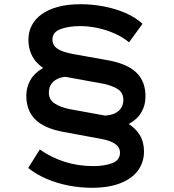

<svg xmlns="http://www.w3.org/2000/svg" viewBox="-20 -731 827 912"><path d="M494 -118 453 -182Q489 -180 514 -188Q539 -196 552.5 -214Q566 -232 566 -256Q566 -291 538.5 -308Q511 -325 472 -333L296 -365Q254 -372 221 -387.5Q188 -403 164 -425Q140 -447 127.5 -476.5Q115 -506 115 -542Q115 -579 130.5 -609.5Q146 -640 177.5 -663Q209 -686 255.5 -698.5Q302 -711 363 -711Q418 -711 473 -700.5Q528 -690 575.5 -669.5Q623 -649 657 -618L593 -530Q563 -555 523 -572.5Q483 -590 441.5 -598.5Q400 -607 362 -607Q305 -607 267 -592.5Q229 -578 229 -543Q229 -529 236.5 -516Q244 -503 265.5 -492.5Q287 -482 329 -474L497 -444Q587 -427 629.5 -384.5Q672 -342 671 -271Q671 -231 651.5 -197.5Q632 -164 592.5 -142.5Q553 -121 494 -118ZM416 161Q360 161 304 150Q248 139 199 117.5Q150 96 114 67L169 -21Q223 17 287 37.5Q351 58 423 58Q476 58 513 44Q550 30 550 -6Q550 -20 542 -32.5Q534 -45 513 -55.5Q492 -66 451 -73L278 -105Q189 -122 147 -164Q105 -206 105 -277Q105 -316 124 -350Q143 -384 181.5 -406Q220 -428 279 -431L320 -365Q287 -369 263 -360.5Q239 -352 225.5 -334.5Q212 -317 212 -291Q212 -257 240.5 -239Q269 -221 309 -213L479 -182Q540 -172 581 -148.5Q622 -125 643 -91Q664 -57 664 -12Q664 39 636 78Q608 117 552.5 139Q497 161 416 161Z"/></svg>

Font: Lexend Tera
Style: Regular
Weight: 400
Designer: Bonnie Shaver-Troup, Thomas Jockin
Foundry: Lexend
Version: Version 1.007